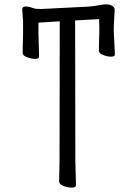

<svg xmlns="http://www.w3.org/2000/svg" viewBox="-20 -729 617 874"><path d="M384 -699Q417 -702 441 -707Q465 -712 484 -706Q502 -699 502 -685L498 -607V-587L503 -481Q503 -471 485.5 -471Q468 -471 449 -479Q430 -486 430 -499L432 -587V-607L431 -642L322 -636L323 8L326 114Q326 125 307 125Q288 125 268 117Q249 109 249 96L251 7L252 -632L155 -626V-577L158 -471Q158 -461 140 -461Q122 -461 102 -469Q83 -476 83 -489L85 -578V-634L81 -685Q81 -699 95 -699.5Q109 -700 128 -693Q137 -691 141 -689L167 -688Z"/></svg>

Font: LXGW Bright GB
Style: Regular
Weight: 400
Designer: Christian Thalmann (Catharsis Fonts)
Foundry: LXGW / Christian Thalmann (Catharsis Fonts) / Fontworks Inc.
Version: Version 5.510